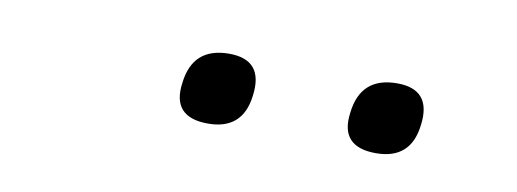

<svg xmlns="http://www.w3.org/2000/svg" viewBox="-26 -763 627 233"><g transform="rotate(10 287.0 -647.0)"><path d="M194 -646Q199 -691 244 -691Q287 -691 281 -646Q276 -603 233 -603Q188 -603 194 -646ZM401 -646Q406 -691 451 -691Q494 -691 488 -646Q483 -603 440 -603Q395 -603 401 -646Z"/></g></svg>

Font: Haskoy Light
Style: Italic
Weight: 300
Designer: Ertekin Erdin
Foundry: Ertekin Erdin
Version: Version 2.000; ttfautohint (v1.8.4.7-5d5b)